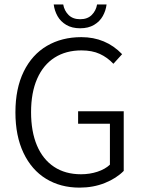

<svg xmlns="http://www.w3.org/2000/svg" viewBox="-20 -837 646 869"><path d="M532.7 -591.8 493.2 -548.3Q466.3 -577.1 431.6 -593Q397 -608.9 348.6 -608.9Q278.3 -608.9 227.1 -576.2Q175.8 -543.5 148.2 -480.7Q120.6 -418 120.6 -329.6Q120.6 -241.7 147.2 -178.7Q173.8 -115.7 224.6 -82Q275.4 -48.3 346.7 -48.3Q386.2 -48.3 421.1 -59.8Q456.1 -71.3 477.5 -91.8V-276.9H333.5V-333.5H540V-63.5Q506.8 -29.8 454.6 -8.8Q402.3 12.2 339.8 12.2Q253.9 12.2 188.5 -27.8Q123 -67.9 86.4 -144.8Q49.8 -221.7 49.8 -328.6Q49.8 -436.5 87.4 -513.2Q125 -589.8 192.4 -629.4Q259.8 -668.9 348.1 -668.9Q458.5 -668.9 532.7 -591.8ZM266.1 -816.9Q271 -788.6 290.3 -769.3Q309.6 -750 342.8 -750Q376 -750 395.3 -769.3Q414.6 -788.6 419.4 -816.9H462.4Q459 -789.1 445.3 -764.4Q431.6 -739.7 405.8 -724.4Q379.9 -709 342.8 -709Q305.7 -709 279.8 -724.4Q253.9 -739.7 240.2 -764.4Q226.6 -789.1 223.1 -816.9Z"/></svg>

Font: Varta
Style: Light
Weight: 300
Designer: Joana Correia, Viktoriya Grabowska, Eben Sorkin
Foundry: Sorkin Type
Version: Version 1.002; ttfautohint (v1.3) -l 8 -r 24 -G 200 -x 12 -H